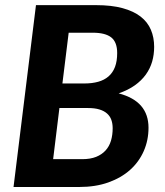

<svg xmlns="http://www.w3.org/2000/svg" viewBox="-20 -746 659 766"><path d="M34 0 123.5 -725.5H363.5Q425 -725.5 469 -713.5Q513 -701.5 541 -679.8Q569 -658 582 -627.2Q595 -596.5 595 -559Q595 -528 587 -500.2Q579 -472.5 561.8 -448.5Q544.5 -424.5 517.8 -405.5Q491 -386.5 453.5 -373.5Q514 -357.5 543.2 -323.2Q572.5 -289 572.5 -236.5Q572.5 -186.5 553.5 -143.2Q534.5 -100 499 -68.2Q463.5 -36.5 412.2 -18.2Q361 0 296.5 0ZM217 -315 192 -111H308Q340.5 -111 363.5 -120.2Q386.5 -129.5 401.2 -145.8Q416 -162 422.8 -184.8Q429.5 -207.5 429.5 -234.5Q429.5 -253 424.2 -267.8Q419 -282.5 407.2 -293Q395.5 -303.5 377 -309.2Q358.5 -315 331.5 -315ZM229 -413H317Q347.5 -413 371.8 -419.8Q396 -426.5 413 -441.2Q430 -456 438.8 -479Q447.5 -502 447.5 -534.5Q447.5 -578 423.8 -596.8Q400 -615.5 350 -615.5H254Z"/></svg>

Font: Lato Heavy
Style: Italic
Weight: 800
Italic angle: -7°
Designer: Lukasz Dziedzic
Foundry: tyPoland Lukasz Dziedzic
Version: Version 2.007; 2014-02-27